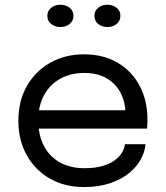

<svg xmlns="http://www.w3.org/2000/svg" viewBox="-20 -764 686 795"><path d="M104 -231.5V-307.5H514.5L499.5 -282.5Q499.5 -285.5 499.5 -288.2Q499.5 -291 499.5 -293.5Q499.5 -339.5 480.2 -377.8Q461 -416 423 -439Q385 -462 329 -462Q272.5 -462 229.5 -438Q186.5 -414 162.5 -370.2Q138.5 -326.5 138.5 -266Q138.5 -204.5 161.8 -160Q185 -115.5 228 -91.5Q271 -67.5 330 -67.5Q372 -67.5 403 -76.2Q434 -85 454.2 -99.8Q474.5 -114.5 485 -132Q495.5 -149.5 497.5 -167H582.5Q580 -135 562.5 -103.5Q545 -72 513 -46.2Q481 -20.5 434.5 -5Q388 10.5 327.5 10.5Q247.5 10.5 186.5 -24.5Q125.5 -59.5 90.8 -121.5Q56 -183.5 56 -264Q56 -345.5 91 -407.2Q126 -469 187.5 -504Q249 -539 328 -539Q408.5 -539 467.5 -504Q526.5 -469 558.5 -408.2Q590.5 -347.5 590.5 -270Q590.5 -262 590 -249Q589.5 -236 588.5 -231.5ZM230 -652Q208.5 -652 192.2 -664.5Q176 -677 176 -698.5Q176 -719.5 192.2 -732Q208.5 -744.5 230 -744.5Q252 -744.5 268 -732Q284 -719.5 284 -698.5Q284 -677 268 -664.5Q252 -652 230 -652ZM424.5 -652Q403 -652 387 -664.5Q371 -677 371 -698.5Q371 -719.5 387 -732Q403 -744.5 424.5 -744.5Q446.5 -744.5 462.5 -732Q478.5 -719.5 478.5 -698.5Q478.5 -677 462.5 -664.5Q446.5 -652 424.5 -652Z"/></svg>

Font: Epilogue
Style: Regular
Weight: 400
Designer: Tyler Finck
Foundry: Etcetera Type Co
Version: Version 2.112